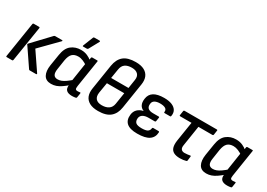

<svg xmlns="http://www.w3.org/2000/svg" viewBox="1 -1450 3081 2213"><g transform="rotate(30 1541.5 -344.0)"><path d="M357 0Q349 0 345 -6L182 -246Q179 -251 183 -255L399 -483Q405 -489 414 -489H505Q511 -489 512.5 -485Q514 -481 509 -476L287 -250L448 -13Q452 -7 449 -3.5Q446 0 440 0ZM51 0Q40 0 42 -10L116 -479Q118 -489 128 -489H200Q210 -489 209 -479L134 -10Q132 0 123 0Z M645 12Q576 12 548.5 -37.5Q521 -87 534 -172L558 -322Q573 -418 626 -459.5Q679 -501 752 -501Q801 -501 839 -484Q877 -467 896 -448L889 -371Q862 -391 828.5 -405Q795 -419 764 -419Q713 -419 684.5 -391.5Q656 -364 645 -299L626 -173Q618 -122 632.5 -96.5Q647 -71 685 -71Q709 -71 733.5 -80Q758 -89 788.5 -110.5Q819 -132 860 -168L847 -88Q809 -55 776 -32.5Q743 -10 711.5 1Q680 12 645 12ZM925 12Q873 12 849.5 -10.5Q826 -33 833 -84L836 -105V-135L876 -397L887 -431L895 -479Q897 -489 906 -489H972Q984 -489 981 -479L925 -121Q920 -87 927 -77.5Q934 -68 951 -68Q961 -68 970 -69Q979 -70 986 -71Q996 -72 994 -61L985 -4Q984 5 974 7Q963 9 952 10.5Q941 12 925 12ZM752 -546Q747 -546 746 -549.5Q745 -553 747 -558L799 -689Q801 -695 805 -697.5Q809 -700 815 -700H883Q889 -700 890.5 -695.5Q892 -691 889 -686L818 -556Q812 -546 800 -546Z M1271 12Q1200 12 1156 -12Q1112 -36 1095 -79.5Q1078 -123 1088 -183L1140 -514Q1155 -605 1209.5 -650Q1264 -695 1370 -695Q1440 -695 1483.5 -671.5Q1527 -648 1544.5 -606Q1562 -564 1553 -505L1500 -168Q1487 -81 1432.5 -34.5Q1378 12 1271 12ZM1276 -67Q1331 -67 1365.5 -90.5Q1400 -114 1408 -164L1432 -317H1201L1178 -179Q1170 -125 1195 -96Q1220 -67 1276 -67ZM1213 -394H1444L1462 -511Q1470 -561 1443.5 -588.5Q1417 -616 1363 -616Q1307 -616 1274 -592.5Q1241 -569 1233 -517Z M1792 12Q1694 12 1651 -26.5Q1608 -65 1617 -139Q1622 -184 1651.5 -213Q1681 -242 1727 -251V-252Q1691 -266 1675.5 -298Q1660 -330 1667 -379Q1675 -440 1722.5 -470.5Q1770 -501 1860 -501Q1921 -501 1962 -484.5Q2003 -468 2022 -437Q2041 -406 2033 -362Q2032 -351 2023 -351H1950Q1939 -351 1941 -361Q1946 -392 1922 -407Q1898 -422 1850 -422Q1806 -422 1779.5 -406.5Q1753 -391 1751 -358Q1747 -321 1767.5 -302Q1788 -283 1838 -283H1909Q1921 -283 1919 -272L1911 -223Q1909 -212 1900 -212H1817Q1770 -212 1742.5 -195.5Q1715 -179 1710 -147Q1706 -105 1727.5 -86Q1749 -67 1806 -67Q1858 -67 1882 -80.5Q1906 -94 1910 -126Q1911 -137 1921 -137H1993Q2003 -137 2003 -127Q2001 -59 1950 -23.5Q1899 12 1792 12Z M2361 12Q2309 12 2277.5 -5Q2246 -22 2235.5 -58Q2225 -94 2233 -149L2274 -409H2124Q2112 -409 2114 -419L2123 -479Q2125 -489 2135 -489H2565Q2576 -489 2574 -479L2565 -419Q2563 -409 2553 -409H2366L2324 -140Q2318 -103 2332.5 -85.5Q2347 -68 2377 -68Q2397 -68 2416 -70.5Q2435 -73 2451 -76Q2460 -77 2459 -67L2452 -9Q2451 -2 2442 1Q2425 6 2404 9Q2383 12 2361 12Z M2710 12Q2641 12 2613.5 -37.5Q2586 -87 2599 -172L2623 -322Q2638 -418 2691 -459.5Q2744 -501 2817 -501Q2866 -501 2904 -484Q2942 -467 2961 -448L2954 -371Q2927 -391 2893.5 -405Q2860 -419 2829 -419Q2778 -419 2749.5 -391.5Q2721 -364 2710 -299L2691 -173Q2683 -122 2697.5 -96.5Q2712 -71 2750 -71Q2774 -71 2798.5 -80Q2823 -89 2853.5 -110.5Q2884 -132 2925 -168L2912 -88Q2874 -55 2841 -32.5Q2808 -10 2776.5 1Q2745 12 2710 12ZM2990 12Q2938 12 2914.5 -10.5Q2891 -33 2898 -84L2901 -105V-135L2941 -397L2952 -431L2960 -479Q2962 -489 2971 -489H3037Q3049 -489 3046 -479L2990 -121Q2985 -87 2992 -77.5Q2999 -68 3016 -68Q3026 -68 3035 -69Q3044 -70 3051 -71Q3061 -72 3059 -61L3050 -4Q3049 5 3039 7Q3028 9 3017 10.5Q3006 12 2990 12Z"/></g></svg>

Font: Sofia Sans Medium
Style: Italic
Weight: 500
Italic angle: -9°
Version: Version 4.101